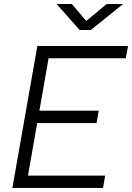

<svg xmlns="http://www.w3.org/2000/svg" viewBox="-20 -918 645 938"><path d="M40.5 0 151.9 -633.3 162.6 -693.4H605.5L594.7 -633.3H217.3L172.4 -377.4H462.4L451.7 -316.9H161.6L116.7 -60.1H493.7L483.4 0ZM369.1 -771.5 256.3 -898.4H331.1L401.4 -815.4L501 -898.4H581.5L423.8 -771.5Z"/></svg>

Font: Cascadia Code Light
Style: Italic
Weight: 300
Italic angle: -10°
Monospace: yes
Designer: Aaron Bell
Foundry: Saja Typeworks
Version: Version 2404.023; ttfautohint (v1.8.4)